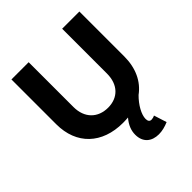

<svg xmlns="http://www.w3.org/2000/svg" viewBox="-246 -859 1245 1245"><g transform="rotate(-45 376.5 -236.0)"><path d="M530 -700V-289C530 -187 470 -127 379 -127C286 -127 223 -188 223 -289V-700H65V-289C65 -104 186 11 378 11C394 11 410 10 425 9C393 46 379 83 379 121C379 192 425 228 490 228C520 228 551 220 581 207L553 119C544 124 532 127 523 127C507 127 499 116 499 96C499 57 531 -1 577 -46C648 -98 688 -181 688 -289V-700Z"/></g></svg>

Font: Juman SemiBold
Style: Regular
Weight: 600
Designer: Bandar Raffah (Arabic) Julieta Ulanovsky (Latin)
Foundry: Caramella
Version: Version 5.022;PS 005.022;hotconv 1.0.88;makeotf.lib2.5.64775